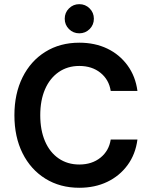

<svg xmlns="http://www.w3.org/2000/svg" viewBox="-20 -890 703 922"><path d="M360.8 11.7Q268.3 11.7 197.9 -32.1Q127.5 -75.8 88.3 -154.2Q49.2 -232.5 49.2 -336.7Q49.2 -440 88.3 -518.8Q127.5 -597.5 197.9 -641.2Q268.3 -685 360.8 -685Q435.8 -685 495 -656.7Q554.2 -628.3 592.5 -575.8Q630.8 -523.3 640 -453.3H511.7Q503.3 -507.5 462.5 -540.4Q421.7 -573.3 360.8 -573.3Q304.2 -573.3 261.7 -543.8Q219.2 -514.2 196.2 -461.3Q173.3 -408.3 173.3 -336.7Q173.3 -265 196.2 -211.7Q219.2 -158.3 261.7 -129.2Q304.2 -100 360.8 -100Q421.7 -100 462.5 -132.9Q503.3 -165.8 511.7 -220H640Q630.8 -149.2 592.5 -97.1Q554.2 -45 495 -16.7Q435.8 11.7 360.8 11.7ZM360.8 -730Q331.7 -730 311.2 -750.4Q290.8 -770.8 290.8 -800Q290.8 -829.2 311.2 -849.6Q331.7 -870 360.8 -870Q390 -870 410.4 -849.6Q430.8 -829.2 430.8 -800Q430.8 -770.8 410.4 -750.4Q390 -730 360.8 -730Z"/></svg>

Font: Funnel Sans SemiBold
Style: Regular
Weight: 600
Designer: NORD ID, Kristian Moeller
Foundry: Dicotype
Version: Version 1.000